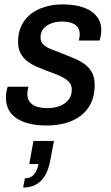

<svg xmlns="http://www.w3.org/2000/svg" viewBox="-20 -558 503 872"><path d="M193 12Q146 12 111 3Q76 -6 52.5 -22.5Q29 -39 18 -62.5Q7 -86 7 -114Q7 -127 9 -140Q11 -153 15 -164H109Q107 -156 105.5 -147Q104 -138 104 -131Q104 -109 115.5 -94.5Q127 -80 147.5 -73.5Q168 -67 196 -67Q218 -67 237.5 -72Q257 -77 272.5 -87.5Q288 -98 297 -113.5Q306 -129 306 -151Q306 -170 296 -182.5Q286 -195 269 -204.5Q252 -214 231.5 -222Q211 -230 188 -238Q165 -247 142.5 -257Q120 -267 102 -281.5Q84 -296 73 -317Q62 -338 62 -369Q62 -411 78 -443Q94 -475 122 -496Q150 -517 186.5 -527.5Q223 -538 265 -538Q305 -538 337 -530.5Q369 -523 392 -508Q415 -493 427.5 -471.5Q440 -450 440 -422Q440 -408 437.5 -395Q435 -382 432 -374H338Q341 -386 341.5 -392.5Q342 -399 342 -403Q342 -423 332 -435.5Q322 -448 304.5 -454Q287 -460 263 -460Q239 -460 221 -454.5Q203 -449 190 -439.5Q177 -430 170.5 -417Q164 -404 164 -388Q164 -367 178 -354.5Q192 -342 215 -333.5Q238 -325 265 -314Q290 -304 315.5 -293.5Q341 -283 362.5 -268Q384 -253 397 -230Q410 -207 410 -172Q410 -123 392.5 -88Q375 -53 345 -31Q315 -9 276 1.5Q237 12 193 12ZM85 294 93 252Q119 252 134 234.5Q149 217 155 187H113L132 82H225L209 167Q201 213 183.5 241Q166 269 141 281.5Q116 294 85 294Z"/></svg>

Font: Archivo SemiCondensed Medium
Style: Italic
Weight: 500
Width: 4
Italic angle: -10°
Designer: Hector Gatti
Foundry: Omnibus-Type
Version: Version 2.001